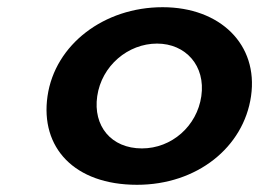

<svg xmlns="http://www.w3.org/2000/svg" viewBox="-20 -523 759 533"><path d="M111.9 -256C91.4 -113.6 186 -10 360.4 -10C526.8 -10 656.4 -113.9 676.9 -256C697.6 -399.6 591 -503 431.5 -503C268.8 -503 132.6 -399.5 111.9 -256ZM249.9 -256C262.1 -340.7 335.7 -402 415.9 -402C495.3 -402 551.1 -340.6 538.9 -256C526.9 -172.8 456.4 -111 374 -111C288.7 -111 237.9 -173.1 249.9 -256Z"/></svg>

Font: Hussar Ekologiczny
Style: Regular
Weight: 400
Foundry: Cannot Into Space Fonts
Version: Version 0.97